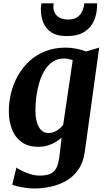

<svg xmlns="http://www.w3.org/2000/svg" viewBox="-20 -844 612 1117"><path d="M473.5 37.5Q465.5 100 436.2 142Q407 184 364.8 208Q322.5 232 274.2 242.2Q226 252.5 178.5 252.5Q155 252.5 129.2 248.8Q103.5 245 82 240Q60.5 235 51 230.5L75.5 131Q81.5 136 103 147.2Q124.5 158.5 153.5 168Q182.5 177.5 211 177.5Q245.5 177.5 269 168.8Q292.5 160 306 136.8Q319.5 113.5 325 70L338.5 -43.5Q323 -29.5 302.8 -17.2Q282.5 -5 257.5 2.5Q232.5 10 202.5 10Q143 10 105 -18Q67 -46 49.2 -92.8Q31.5 -139.5 31.5 -196.5Q31.5 -251.5 45 -305.2Q58.5 -359 85.5 -406Q112.5 -453 152.2 -489.5Q192 -526 244.8 -546.5Q297.5 -567 363 -567Q394 -567 426.8 -560Q459.5 -553 481 -544.5L557 -567ZM403 -493.5Q392.5 -498 379.2 -500.8Q366 -503.5 352 -503.5Q315 -503.5 287 -485Q259 -466.5 239.8 -434.8Q220.5 -403 208.8 -363.8Q197 -324.5 191.5 -282.5Q186 -240.5 186 -202Q186 -170.5 191.2 -146.2Q196.5 -122 206.2 -104.8Q216 -87.5 230.2 -78.8Q244.5 -70 262 -70Q279.5 -70 295.2 -76.5Q311 -83 324.2 -94Q337.5 -105 347.5 -117.5ZM367.5 -634Q313 -634 280 -655Q247 -676 232.2 -711.8Q217.5 -747.5 217.5 -792Q217.5 -801 218.8 -809.8Q220 -818.5 221.5 -824.5H292.5Q292 -820 291.2 -814.8Q290.5 -809.5 290.5 -803.5Q290.5 -784 299.8 -767.2Q309 -750.5 328 -740.5Q347 -730.5 377 -730.5Q413 -730.5 432.5 -746Q452 -761.5 460.5 -783.2Q469 -805 470.5 -824.5H545Q545 -820 544.8 -815.5Q544.5 -811 544.5 -805.5Q543.5 -761 526 -721.8Q508.5 -682.5 470.2 -658.2Q432 -634 367.5 -634Z"/></svg>

Font: Merriweather 20pt ExtraBold
Style: Italic
Weight: 800
Italic angle: -7.8°
Version: Version 2.101